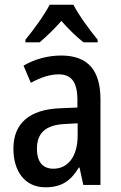

<svg xmlns="http://www.w3.org/2000/svg" viewBox="-20 -786 514 816"><path d="M292 -766H191C170 -724 124 -661 88 -617V-606H148C175 -628 209 -661 241 -697C272 -661 306 -629 335 -606H395V-617C360 -660 315 -721 292 -766ZM240 -550C182 -550 126 -534 80 -507L111 -434C153 -457 192 -470 230 -470C284 -470 309 -436 309 -361V-329L237 -326C106 -321 37 -263 37 -154C37 -60 84 10 173 10C241 10 281 -17 315 -74H318L334 0H407V-363C407 -486 355 -550 240 -550ZM256 -259 310 -262V-210C310 -120 268 -69 207 -69C164 -69 137 -95 137 -154C137 -219 172 -255 256 -259Z"/></svg>

Font: Noto Sans Gujarati UI Condensed Medium
Style: Regular
Weight: 500
Width: 3
Designer: Jelle Bosma - Monotype Design Team, Universal Thirst
Foundry: Monotype Imaging Inc.
Version: Version 2.106